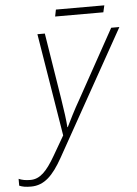

<svg xmlns="http://www.w3.org/2000/svg" viewBox="-169 -692 699 980"><g transform="rotate(-5 180.0 -202.5)"><path d="M148 -612H395L403 -647H155ZM-50 242C19 242 64 195 112 110L470 -530H428L236 -183C204 -128 178 -74 163 -44H161C159 -77 152 -130 142 -192L88 -530H50L136 -4L78 96C34 172 -1 208 -50 208C-76 208 -94 204 -110 197V232C-94 239 -77 242 -50 242Z"/></g></svg>

Font: Noto Sans ExtraLight
Style: Italic
Weight: 200
Italic angle: -12°
Designer: Monotype Design Team
Foundry: Monotype Imaging Inc.
Version: Version 2.013